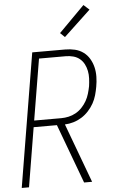

<svg xmlns="http://www.w3.org/2000/svg" viewBox="-63 -1011 626 1052"><g transform="rotate(-5 250.0 -484.5)"><path d="M13 0 135 -735H316Q344 -735 369.5 -729Q395 -723 415.5 -708Q436 -693 449 -671Q462 -649 468 -624Q474 -599 473.5 -571.5Q473 -544 468 -517Q464 -494 457.5 -471Q451 -448 439 -426.5Q427 -405 409.5 -386Q392 -367 371 -354Q350 -341 326.5 -334Q303 -327 279 -326L400 0H356L235 -326H107L53 0ZM113 -362H262Q282 -362 302.5 -366.5Q323 -371 342 -381.5Q361 -392 376.5 -408.5Q392 -425 402.5 -443.5Q413 -462 419 -482.5Q425 -503 429 -523Q432 -544 433 -565.5Q434 -587 430 -607Q426 -627 417 -644.5Q408 -662 393 -674.5Q378 -687 358 -692.5Q338 -698 316 -698H169ZM321 -803 296 -827 437 -969 468 -941Z"/></g></svg>

Font: Iosevka SS04 XLt Obl
Style: Regular
Weight: 200
Italic angle: -9°
Monospace: yes
Designer: Belleve Invis
Foundry: Belleve Invis
Version: Version 19.0.0; ttfautohint (v1.8.4)